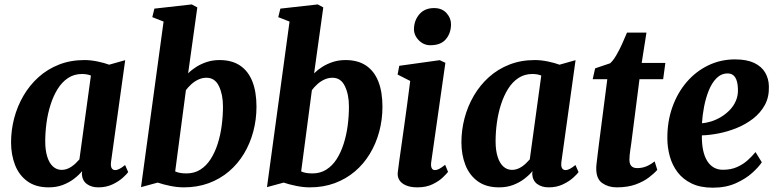

<svg xmlns="http://www.w3.org/2000/svg" viewBox="-20 -837 3517 868"><path d="M482 -105.5Q479.5 -85 485 -76.5Q490.5 -68 501 -68Q508.5 -68 519 -73Q529.5 -78 545.5 -91L559.5 -59Q554 -50.5 535.5 -33.8Q517 -17 488.8 -3.5Q460.5 10 424.5 10Q393 10 372.5 -5.2Q352 -20.5 350 -50.5L351.5 -63.5Q336 -45 314 -28.2Q292 -11.5 263.8 -0.8Q235.5 10 200 10Q141.5 10 103.8 -17.5Q66 -45 48 -91.2Q30 -137.5 30 -193.5Q30 -249 44.2 -303Q58.5 -357 86.2 -404.5Q114 -452 154.2 -488.2Q194.5 -524.5 246.8 -545Q299 -565.5 362 -565.5Q390 -565.5 421.2 -559Q452.5 -552.5 473.5 -544.5L546 -565ZM391 -495.5Q382 -499 371.8 -500.8Q361.5 -502.5 350.5 -502.5Q315 -502.5 287.5 -484.2Q260 -466 240.5 -434.5Q221 -403 208.5 -363.5Q196 -324 190.2 -281.2Q184.5 -238.5 184.5 -198Q184.5 -157 193.8 -128Q203 -99 219.8 -84Q236.5 -69 259 -69Q271 -69 282.2 -73Q293.5 -77 303.5 -83.8Q313.5 -90.5 322.2 -99Q331 -107.5 339 -116.5Z M830.5 -505.5Q846.5 -521.5 868 -535Q889.5 -548.5 915.8 -557Q942 -565.5 972.5 -565.5Q1028.5 -565.5 1065.5 -540.5Q1102.5 -515.5 1121 -468.5Q1139.5 -421.5 1139.5 -354.5Q1139.5 -296.5 1125 -242.2Q1110.5 -188 1082.8 -142Q1055 -96 1015 -62Q975 -28 923.8 -9Q872.5 10 811 10Q781 10 748.5 3.2Q716 -3.5 693 -11.5L617.5 9L719.5 -739.5L668.5 -759.5L678 -798L847 -817L872 -803.5ZM772 -62Q783 -57 795.8 -55Q808.5 -53 823 -53Q858.5 -53 885.8 -70.2Q913 -87.5 932.2 -117.5Q951.5 -147.5 964 -186.5Q976.5 -225.5 982.2 -268.8Q988 -312 988 -355.5Q988 -409.5 969.8 -447.5Q951.5 -485.5 913.5 -485.5Q894 -485.5 876.5 -477.2Q859 -469 845 -456.2Q831 -443.5 820.5 -429.5Z M1400 -505.5Q1416 -521.5 1437.5 -535Q1459 -548.5 1485.2 -557Q1511.5 -565.5 1542 -565.5Q1598 -565.5 1635 -540.5Q1672 -515.5 1690.5 -468.5Q1709 -421.5 1709 -354.5Q1709 -296.5 1694.5 -242.2Q1680 -188 1652.2 -142Q1624.5 -96 1584.5 -62Q1544.5 -28 1493.2 -9Q1442 10 1380.5 10Q1350.5 10 1318 3.2Q1285.5 -3.5 1262.5 -11.5L1187 9L1289 -739.5L1238 -759.5L1247.5 -798L1416.5 -817L1441.5 -803.5ZM1341.5 -62Q1352.5 -57 1365.2 -55Q1378 -53 1392.5 -53Q1428 -53 1455.2 -70.2Q1482.5 -87.5 1501.8 -117.5Q1521 -147.5 1533.5 -186.5Q1546 -225.5 1551.8 -268.8Q1557.5 -312 1557.5 -355.5Q1557.5 -409.5 1539.2 -447.5Q1521 -485.5 1483 -485.5Q1463.5 -485.5 1446 -477.2Q1428.5 -469 1414.5 -456.2Q1400.5 -443.5 1390 -429.5Z M1867 10Q1836.5 10 1815.8 1.2Q1795 -7.5 1785.2 -23.2Q1775.5 -39 1778.5 -60Q1781 -82 1785.5 -113.5Q1790 -145 1795.5 -184Q1801 -223 1807.5 -269Q1814 -315 1820.8 -366Q1827.5 -417 1834.5 -471L1777.5 -500L1785 -539.5L1968 -565L1993.5 -553L1929.5 -104.5Q1927 -86.5 1931.5 -77.2Q1936 -68 1946 -68Q1955 -68 1965.5 -73.5Q1976 -79 1992.5 -92L2005.5 -60Q1999.5 -52 1982.2 -35.2Q1965 -18.5 1936 -4.2Q1907 10 1867 10ZM1925.5 -632.5Q1894.5 -632.5 1872.2 -656Q1850 -679.5 1851.5 -709.5Q1853.5 -747.5 1877.2 -774Q1901 -800.5 1942.5 -800.5Q1978.5 -800.5 1999 -777.5Q2019.5 -754.5 2019 -726Q2018.5 -687 1995.8 -659.8Q1973 -632.5 1925.5 -632.5Z M2518 -105.5Q2515.5 -85 2521 -76.5Q2526.5 -68 2537 -68Q2544.5 -68 2555 -73Q2565.5 -78 2581.5 -91L2595.5 -59Q2590 -50.5 2571.5 -33.8Q2553 -17 2524.8 -3.5Q2496.5 10 2460.5 10Q2429 10 2408.5 -5.2Q2388 -20.5 2386 -50.5L2387.5 -63.5Q2372 -45 2350 -28.2Q2328 -11.5 2299.8 -0.8Q2271.5 10 2236 10Q2177.5 10 2139.8 -17.5Q2102 -45 2084 -91.2Q2066 -137.5 2066 -193.5Q2066 -249 2080.2 -303Q2094.5 -357 2122.2 -404.5Q2150 -452 2190.2 -488.2Q2230.5 -524.5 2282.8 -545Q2335 -565.5 2398 -565.5Q2426 -565.5 2457.2 -559Q2488.5 -552.5 2509.5 -544.5L2582 -565ZM2427 -495.5Q2418 -499 2407.8 -500.8Q2397.5 -502.5 2386.5 -502.5Q2351 -502.5 2323.5 -484.2Q2296 -466 2276.5 -434.5Q2257 -403 2244.5 -363.5Q2232 -324 2226.2 -281.2Q2220.5 -238.5 2220.5 -198Q2220.5 -157 2229.8 -128Q2239 -99 2255.8 -84Q2272.5 -69 2295 -69Q2307 -69 2318.2 -73Q2329.5 -77 2339.5 -83.8Q2349.5 -90.5 2358.2 -99Q2367 -107.5 2375 -116.5Z M2833.5 -186.5Q2831 -170 2829.2 -157.5Q2827.5 -145 2826.5 -134.8Q2825.5 -124.5 2825.5 -115Q2825.5 -96 2834.2 -86.5Q2843 -77 2860.5 -77Q2883 -77 2902.2 -85Q2921.5 -93 2939.5 -107.5L2951.5 -69Q2937.5 -53 2913.2 -34.5Q2889 -16 2853.2 -3Q2817.5 10 2767.5 10Q2730.5 10 2702.8 -9.2Q2675 -28.5 2675.5 -76.5Q2675.5 -80 2675.8 -85.5Q2676 -91 2677.5 -102.2Q2679 -113.5 2681.2 -133.2Q2683.5 -153 2687.5 -184.5L2725.5 -479H2659.5L2670.5 -528L2738.5 -551Q2752 -563 2766 -587Q2780 -611 2792.5 -638.5Q2805 -666 2814.5 -689.5H2902.5L2881 -552.5H2988L2978 -479H2871Z M3424 -103.5Q3410.5 -82.5 3380.8 -55.5Q3351 -28.5 3306.2 -8.5Q3261.5 11.5 3202.5 11.5Q3146 11.5 3106.8 -7.5Q3067.5 -26.5 3043.2 -58.5Q3019 -90.5 3008 -130.5Q2997 -170.5 2997 -211.5Q2996.5 -288 3019.8 -353Q3043 -418 3084.5 -466.2Q3126 -514.5 3182 -541.5Q3238 -568.5 3303 -568.5Q3356 -568.5 3389.5 -552.5Q3423 -536.5 3439.2 -508.8Q3455.5 -481 3456 -446.5Q3457.5 -398.5 3437.8 -362.5Q3418 -326.5 3384.8 -300.8Q3351.5 -275 3311 -258.5Q3270.5 -242 3229.2 -234Q3188 -226 3153 -225Q3152.5 -189 3158.2 -160.2Q3164 -131.5 3176 -111.2Q3188 -91 3206.2 -80.2Q3224.5 -69.5 3248 -69.5Q3284.5 -69.5 3312 -81.8Q3339.5 -94 3360 -112.5Q3380.5 -131 3395.5 -149.5ZM3270.5 -505Q3240.5 -505 3219.2 -483.5Q3198 -462 3184.2 -427.8Q3170.5 -393.5 3163 -354.5Q3155.5 -315.5 3153.5 -280Q3172.5 -281 3195 -288Q3217.5 -295 3239.2 -308Q3261 -321 3279 -339.5Q3297 -358 3307.2 -382.2Q3317.5 -406.5 3316 -435.5Q3315 -470 3303.5 -487.5Q3292 -505 3270.5 -505Z"/></svg>

Font: Merriweather 24pt ExtraBold
Style: Italic
Weight: 800
Italic angle: -7.8°
Version: Version 2.101